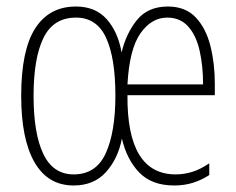

<svg xmlns="http://www.w3.org/2000/svg" viewBox="-20 -559 725 589"><path d="M495 -539Q549 -539 580.5 -505.5Q612 -472 625.5 -418Q639 -364 639 -303V-267H371Q369 -24 519 -24Q544 -24 569 -31.5Q594 -39 622 -58V-22Q599 -7 572.5 1.5Q546 10 514 10Q446 10 407.5 -29.5Q369 -69 354 -134Q342 -72 305 -31Q268 10 206 10Q127 10 86 -61Q45 -132 45 -265Q45 -405 88 -472Q131 -539 213 -539Q273 -539 307.5 -500Q342 -461 353 -398Q367 -457 400.5 -498Q434 -539 495 -539ZM493 -505Q445 -505 411 -457Q377 -409 371 -300H603Q603 -356 592.5 -403Q582 -450 557.5 -477.5Q533 -505 493 -505ZM213 -505Q144 -505 113.5 -443Q83 -381 83 -265Q83 -149 113 -86.5Q143 -24 206 -24Q275 -24 304.5 -89Q334 -154 334 -266Q334 -381 305.5 -443Q277 -505 213 -505Z"/></svg>

Font: Noto Sans Gurmukhi ExtraCondensed ExtraLight
Style: Regular
Weight: 200
Width: 2
Designer: Jelle Bosma - Monotype Design Team
Foundry: Monotype Imaging Inc.
Version: Version 2.004; ttfautohint (v1.8.4.7-5d5b)